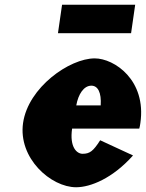

<svg xmlns="http://www.w3.org/2000/svg" viewBox="-20 -774 615 809"><path d="M241.5 -754 224.2 -634H532.3L549.6 -754ZM566.8 -232C568.9 -238 570.5 -249 571.5 -256C597.5 -436 462 -528 379 -528C273 -528 98.9 -406 77.2 -256C55.8 -107 194.8 15 300.7 15C360.9 15 454.1 -22 540.5 -119L402.1 -183C372.8 -137 358 -126 327.9 -126C304.2 -126 272.4 -153 283.8 -232ZM301.4 -330C309.8 -377 332.9 -413 365.1 -413C392.5 -413 407.8 -384 404.3 -330Z"/></svg>

Font: Blink
Style: WideObl
Weight: 400
Designer: Mew Too
Foundry: Cannot Into Space Fonts
Version: Version 001.000